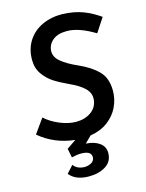

<svg xmlns="http://www.w3.org/2000/svg" viewBox="-139 -812 856 1127"><g transform="rotate(-15 289.0 -248.5)"><path d="M524 -218Q524 -167 502 -120.5Q480 -74 436 -41Q392 -8 329 2L290 41Q341 44 372 66.5Q403 89 403 127Q403 179 361.5 205.5Q320 232 259 232Q179 232 141 185L181 141Q202 169 242 172Q266 173 286 163Q306 153 309 133Q313 90 247 90Q222 90 190 98L179 43L236 4Q175 -2 120 -25Q65 -48 21 -86L83 -173Q119 -140 171 -118.5Q223 -97 269 -97Q323 -97 360.5 -124Q398 -151 402 -198Q405 -237 374.5 -266.5Q344 -296 290 -320Q234 -346 199 -368.5Q164 -391 138 -427.5Q112 -464 112 -515Q112 -581 143.5 -630Q175 -679 230 -704.5Q285 -730 354 -729Q426 -726 478 -706Q530 -686 578 -652L522 -567Q425 -626 353 -626Q298 -626 268 -602Q238 -578 234 -540Q231 -501 267 -471Q303 -441 369 -412Q441 -380 482.5 -337Q524 -294 524 -218Z"/></g></svg>

Font: Josefin Sans SemiBold
Style: Italic
Weight: 600
Italic angle: -7°
Designer: Santiago Orozco
Foundry: Typemade
Version: Version 2.000